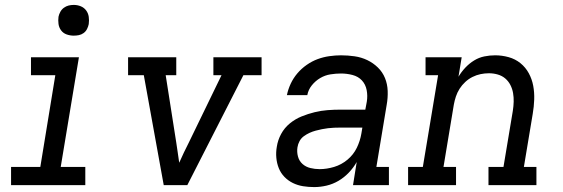

<svg xmlns="http://www.w3.org/2000/svg" viewBox="-20 -753 2290 781"><path d="M25 0V-74H144L205 -447H106V-520H301L227 -74H327V0ZM280 -608Q265 -608 251 -613Q237 -618 228.5 -629.5Q220 -641 218 -655.5Q216 -670 218 -685Q220 -695 225.5 -705Q231 -715 240 -721.5Q249 -728 259 -730.5Q269 -733 280 -733Q295 -733 308.5 -727.5Q322 -722 330.5 -710.5Q339 -699 341 -684.5Q343 -670 341 -655Q339 -645 334 -635Q329 -625 320 -618.5Q311 -612 300.5 -610Q290 -608 280 -608Z M646 0 565 -447H501V-520H697V-447H654L697 -173Q700 -153 703 -132.5Q706 -112 709 -91Q718 -112 728 -132.5Q738 -153 748 -173L881 -447H848V-520H1044V-447H970L742 0Z M1258 8Q1235 8 1213 4.5Q1191 1 1171.5 -8.5Q1152 -18 1137 -33.5Q1122 -49 1114 -69Q1106 -89 1104 -111.5Q1102 -134 1106 -156Q1110 -183 1123.5 -208Q1137 -233 1159 -251Q1181 -269 1207 -279.5Q1233 -290 1259.5 -296.5Q1286 -303 1312.5 -305Q1339 -307 1365 -307H1466L1472 -339Q1476 -363 1471.5 -386.5Q1467 -410 1452 -426Q1437 -442 1414 -448Q1391 -454 1367 -454Q1346 -454 1324 -450.5Q1302 -447 1282.5 -435.5Q1263 -424 1248.5 -406Q1234 -388 1230 -366H1147Q1152 -390 1162.5 -412.5Q1173 -435 1189.5 -454.5Q1206 -474 1227.5 -489Q1249 -504 1272 -512.5Q1295 -521 1319.5 -524.5Q1344 -528 1367 -528Q1395 -528 1422.5 -524Q1450 -520 1474 -508.5Q1498 -497 1517 -478.5Q1536 -460 1546 -435.5Q1556 -411 1557 -383Q1558 -355 1553 -327L1511 -74H1562V0H1416L1431 -94Q1418 -71 1399 -51Q1380 -31 1357 -17.5Q1334 -4 1308.5 2Q1283 8 1258 8ZM1280 -65Q1309 -65 1339 -74Q1369 -83 1393.5 -103.5Q1418 -124 1431.5 -152Q1445 -180 1450 -210L1454 -234H1365Q1352 -234 1339.5 -233.5Q1327 -233 1314.5 -231.5Q1302 -230 1289.5 -227.5Q1277 -225 1264 -221.5Q1251 -218 1239 -212.5Q1227 -207 1216 -199Q1205 -191 1198.5 -179Q1192 -167 1190 -154Q1187 -135 1192 -116.5Q1197 -98 1210.5 -86Q1224 -74 1242.5 -69.5Q1261 -65 1280 -65Z M1640 0V-74H1700L1762 -447H1711V-520H1858L1845 -441Q1857 -461 1873 -478Q1889 -495 1908.5 -507Q1928 -519 1950 -523.5Q1972 -528 1994 -528Q2022 -528 2049 -520.5Q2076 -513 2097 -496Q2118 -479 2131 -455Q2144 -431 2149 -404Q2154 -377 2153 -348Q2152 -319 2147 -290L2111 -74H2162V0H1967V-74H2028L2066 -302Q2069 -321 2069.5 -339Q2070 -357 2067 -374.5Q2064 -392 2056 -407.5Q2048 -423 2035 -434Q2022 -445 2004.5 -450Q1987 -455 1969 -455Q1952 -455 1935 -451.5Q1918 -448 1902 -440Q1886 -432 1872.5 -419.5Q1859 -407 1849.5 -392Q1840 -377 1834.5 -360.5Q1829 -344 1826 -327L1784 -74H1835V0Z"/></svg>

Font: Iosevka Etoile Oblique
Style: Regular
Weight: 400
Italic angle: -9°
Designer: Belleve Invis
Foundry: Belleve Invis
Version: Version 15.5.2; ttfautohint (v1.8.4)